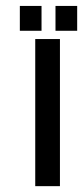

<svg xmlns="http://www.w3.org/2000/svg" viewBox="-20 -637 287 657"><path d="M244.1 -531.7H169.9V-616.7H244.1ZM122.1 -531.7H47.9V-616.7H122.1ZM185.1 0H100.6V-503.4H185.1Z"/></svg>

Font: Keraleeyam
Style: Regular
Weight: 400
Designer: Hussain K. H.
Foundry: Swathanthra Malayalam Computing(SMC) http://smc.org.in
Version: Version 3.0.0+20221109